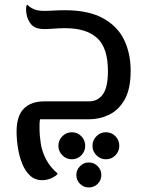

<svg xmlns="http://www.w3.org/2000/svg" viewBox="-20 -525 649 845"><path d="M166 268Q134 268 112.5 248Q91 228 78 196Q65 164 59 126.5Q53 89 53 55Q53 -15 85 -47Q117 -79 176 -79H372Q410 -79 432.5 -109.5Q455 -140 455 -212Q455 -315 407 -358Q359 -401 268 -401Q241 -401 217 -399Q193 -397 175 -397Q135 -397 117.5 -417.5Q100 -438 96 -467Q92 -498 100 -505Q108 -495 126 -486Q144 -477 176 -477Q190 -477 215.5 -478.5Q241 -480 266 -480Q368 -480 432 -445.5Q496 -411 525.5 -351Q555 -291 555 -213Q555 -134 529 -87.5Q503 -41 461 -20.5Q419 0 372 0H156Q154 12 154 22Q154 32 154 40Q154 72 159.5 107Q165 142 182.5 176Q200 210 234 239Q229 248 208.5 258Q188 268 166 268ZM446 176Q422 176 404.5 158.5Q387 141 387 117Q387 92 404.5 74.5Q422 57 446 57Q471 57 488 74.5Q505 92 505 117Q505 141 488 158.5Q471 176 446 176ZM296 176Q272 176 254.5 158.5Q237 141 237 117Q237 92 254.5 74.5Q272 57 296 57Q321 57 338 74.5Q355 92 355 117Q355 141 338 158.5Q321 176 296 176ZM371 300Q348 300 332 284Q316 268 316 245Q316 223 332 206.5Q348 190 371 190Q394 190 410 206.5Q426 223 426 245Q426 268 410 284Q394 300 371 300Z"/></svg>

Font: El Messiri Medium
Style: Regular
Weight: 500
Designer: Mohamed Gaber
Foundry: Kief Type Foundry
Version: Version 2.020; ttfautohint (v1.8.3)